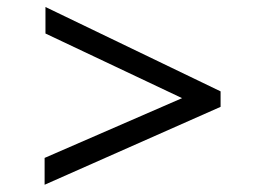

<svg xmlns="http://www.w3.org/2000/svg" viewBox="-20 -546 752 538"><path d="M105 -103.5 490.2 -271 107.4 -452.1V-526.4L598.1 -290V-246.6L105 -28.3Z"/></svg>

Font: RGR Online_21
Style: Regular
Weight: 400
Italic angle: -12°
Designer: vernon adams
Foundry: vernon adams
Version: Version 1.000